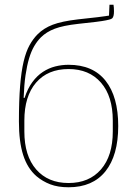

<svg xmlns="http://www.w3.org/2000/svg" viewBox="-20 -780 580 812"><path d="M270 12Q225 12 192.5 -0.5Q160 -13 134 -35Q96 -68 78 -124.5Q60 -181 60 -266Q60 -354 65 -416Q70 -478 80 -520Q90 -562 105 -589Q120 -616 139 -635Q165 -661 203 -675.5Q241 -690 309 -698Q366 -704 394.5 -707.5Q423 -711 441 -714L443 -760H460Q461 -755 461.5 -747.5Q462 -740 462 -732Q462 -710 455 -703Q453 -701 448 -699Q443 -697 428.5 -694Q414 -691 386 -687.5Q358 -684 310 -679Q247 -672 211.5 -658.5Q176 -645 153 -622Q137 -606 124.5 -584.5Q112 -563 103 -533Q94 -503 88 -462Q82 -421 80 -366H84Q97 -406 117 -433Q137 -460 161.5 -476Q186 -492 213.5 -499Q241 -506 270 -506Q373 -506 426.5 -438.5Q480 -371 480 -247Q480 -123 426 -55.5Q372 12 270 12ZM270 -6Q357 -6 407 -63.5Q457 -121 457 -224V-270Q457 -373 407 -430.5Q357 -488 270 -488Q182 -488 132.5 -430.5Q83 -373 83 -270V-224Q83 -121 133 -63.5Q183 -6 270 -6Z"/></svg>

Font: IBM Plex Serif Thin
Style: Regular
Weight: 100
Designer: Mike Abbink, Paul van der Laan, Pieter van Rosmalen
Foundry: Bold Monday
Version: Version 3.001